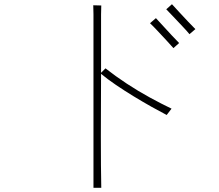

<svg xmlns="http://www.w3.org/2000/svg" viewBox="-20 -830 1040 910"><path d="M793 -315 770 -285Q739 -301 698 -324Q657 -347 613.5 -373.5Q570 -400 529.5 -427.5Q489 -455 459 -480Q459 -410 458.5 -333.5Q458 -257 458 -183.5Q458 -110 458.5 -47Q459 16 460 60H423Q423 14 423 -53Q423 -120 423 -198Q423 -276 423 -356Q423 -436 423 -509Q423 -566 423 -615Q423 -664 423 -698Q423 -736 423 -762.5Q423 -789 422 -805L460 -804Q459 -787 459 -761.5Q459 -736 459 -698V-485L480 -506Q527 -469 581 -433.5Q635 -398 690 -368Q745 -338 793 -315ZM829 -626 802 -602Q789 -617 768 -639.5Q747 -662 726 -684.5Q705 -707 691 -720L719 -744Q733 -729 753.5 -706.5Q774 -684 794.5 -662Q815 -640 829 -626ZM906 -692 878 -668Q866 -683 844.5 -705.5Q823 -728 802 -750.5Q781 -773 768 -786L795 -810Q809 -795 829.5 -772.5Q850 -750 871 -728Q892 -706 906 -692Z"/></svg>

Font: Zen Kaku Gothic Antique Light
Style: Regular
Weight: 300
Designer: Yoshimichi Ohira
Foundry: Positype
Version: Version 1.001